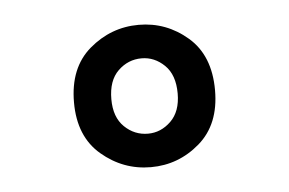

<svg xmlns="http://www.w3.org/2000/svg" viewBox="-31 -650 447 297"><g transform="rotate(-5 193.0 -501.5)"><path d="M193 -612Q236 -612 269 -583.5Q302 -555 302 -501Q302 -448 269 -419.5Q236 -391 193 -391Q150 -391 116.5 -419.5Q83 -448 83 -501Q83 -555 116.5 -583.5Q150 -612 193 -612ZM193 -560Q172 -560 156.5 -545Q141 -530 141 -501Q141 -473 156.5 -458Q172 -443 193 -443Q213 -443 228.5 -458Q244 -473 244 -501Q244 -530 228.5 -545Q213 -560 193 -560Z"/></g></svg>

Font: Podkova SemiBold
Style: Regular
Weight: 600
Designer: Ilya Yudin
Foundry: Cyreal (www.cyreal.org)
Version: Version 2.103